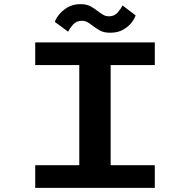

<svg xmlns="http://www.w3.org/2000/svg" viewBox="-20 -904 915 924"><path d="M149.5 0V-109H361.5V-591H149.5V-700H725V-591H512.5V-109H725V0ZM510 -746.5Q480 -746.5 460.8 -757.2Q441.5 -768 426 -780Q414 -789.5 401.8 -796.8Q389.5 -804 374 -804Q347.5 -804 331.2 -785.5Q315 -767 308 -751.5L244 -798.5Q247 -811 262.2 -831.2Q277.5 -851.5 304 -867.8Q330.5 -884 367.5 -884Q396.5 -884 415.8 -873.5Q435 -863 450.5 -850.5Q463.5 -840.5 476 -833Q488.5 -825.5 504.5 -825.5Q530.5 -825.5 546.5 -844Q562.5 -862.5 569.5 -878L632.5 -830Q629 -816.5 614.5 -796.8Q600 -777 574 -761.8Q548 -746.5 510 -746.5Z"/></svg>

Font: Trispace SemiExpanded SemiBold
Style: Regular
Weight: 600
Width: 6
Designer: Tyler Finck
Foundry: Etcetera Type Company
Version: Version 1.210; ttfautohint (v1.8.3)